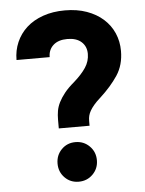

<svg xmlns="http://www.w3.org/2000/svg" viewBox="-52 -751 604 802"><g transform="rotate(-5 250.0 -350.0)"><path d="M246 9Q211 9 187.5 -15Q164 -39 164 -74Q164 -109 187.5 -133Q211 -157 246 -157Q281 -157 305 -133Q329 -109 329 -74Q329 -39 305 -15Q281 9 246 9ZM182 -257Q182 -276 185 -293.5Q188 -311 197 -329Q206 -347 221.5 -366.5Q237 -386 262 -407Q295 -436 312.5 -462.5Q330 -489 330 -520Q330 -551 309 -570Q288 -589 250 -589Q212 -589 191 -570Q170 -551 170 -520H31Q31 -560 46 -594.5Q61 -629 89 -654.5Q117 -680 158 -694.5Q199 -709 250 -709Q301 -709 341.5 -694.5Q382 -680 410.5 -654.5Q439 -629 454 -594.5Q469 -560 469 -520Q469 -461 440.5 -418Q412 -375 366 -333Q349 -318 338.5 -305.5Q328 -293 322 -282.5Q316 -272 313.5 -262Q311 -252 311 -240V-220H182Z"/></g></svg>

Font: Golos UI
Style: Bold
Weight: 700
Designer: A.Korolkova, Vitaly Kuzmin
Foundry: ParaType Ltd
Version: Version 2.000